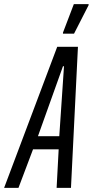

<svg xmlns="http://www.w3.org/2000/svg" viewBox="-61 -916 452 936"><path d="M-41 0 218 -688H319L285 0H215L225 -188H100L29 0ZM124 -252H228L251 -593H246ZM246 -752V-757L299 -896H371V-891L300 -752Z"/></svg>

Font: Saira UltraCondensed Medium
Style: Italic
Weight: 500
Width: 1
Italic angle: -12°
Designer: Hector Gatti with collaboration of the Omnibus-Type team
Foundry: Omnibus-Type
Version: Version 1.101